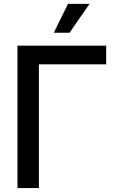

<svg xmlns="http://www.w3.org/2000/svg" viewBox="-20 -961 591 981"><path d="M522.5 -727.5V-632.3H178.7V0H69.3V-727.5ZM254.9 -793.9 327.6 -941.4H437.5L335.4 -793.9Z"/></svg>

Font: Inter 28pt Medium
Style: Regular
Weight: 500
Designer: Rasmus Andersson
Foundry: rsms
Version: Version 4.001;git-66647c0bb